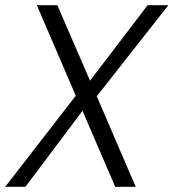

<svg xmlns="http://www.w3.org/2000/svg" viewBox="-22 -720 669 740"><path d="M-2 0 270 -351 120 -700H199L325 -409L547 -700H627L351 -349L501 0H422L296 -293L76 0Z"/></svg>

Font: DM Sans Light
Style: Italic
Weight: 300
Italic angle: -10°
Designer: Colophon Foundry, Jonny Pinhorn
Foundry: Colophon Foundry
Version: Version 4.004;gftools[0.9.30]